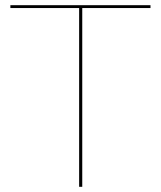

<svg xmlns="http://www.w3.org/2000/svg" viewBox="-20 -720 620 740"><path d="M560 -700V-689H297V0H285V-689H20V-700Z"/></svg>

Font: Lato Hairline
Style: Regular
Weight: 250
Designer: Lukasz Dziedzic
Foundry: Lukasz Dziedzic
Version: Version 1.104; Western+Polish opensource